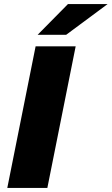

<svg xmlns="http://www.w3.org/2000/svg" viewBox="-20 -929 552 949"><path d="M16 0 156 -700H354L214 0ZM166 -757 316 -909H512L307 -757Z"/></svg>

Font: My Font
Style: Italic
Weight: 500
Designer: Julieta Ulanovsky
Foundry: Julieta Ulanovsky
Version: ""